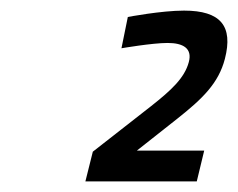

<svg xmlns="http://www.w3.org/2000/svg" viewBox="-20 -820 449 362"><path d="M365 -536H238L314 -596C362 -634 392 -663 404 -709C420 -771 396 -800 327 -800C284 -800 221 -788 221 -788L209 -729C209 -729 267 -739 296 -739C325 -739 343 -729 336 -703C328 -673 303 -650 265 -620L155 -534L141 -478H351Z"/></svg>

Font: RazerF5
Style: Italic
Weight: 400
Foundry: Razer Inc.
Version: Version 2